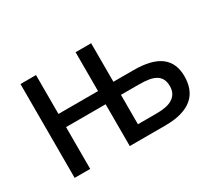

<svg xmlns="http://www.w3.org/2000/svg" viewBox="-104 -743 1069 950"><g transform="rotate(-30 431.0 -268.0)"><path d="M173.8 -536.1V-314H399.9V-536.1H488.8V-315.9H604Q707.5 -315.9 757.3 -277.8Q807.1 -239.7 807.1 -164.1Q807.1 -126.5 795.7 -96.2Q784.2 -65.9 759.5 -44.4Q734.9 -22.9 696 -11.5Q657.2 0 602.1 0H399.9V-238.8H173.8V0H85V-536.1ZM720.2 -157.2Q720.2 -181.2 712.2 -197.3Q704.1 -213.4 688.2 -223.1Q672.4 -232.9 648.7 -237.1Q625 -241.2 594.2 -241.2H488.8V-73.2H596.2Q623 -73.2 645.8 -77.4Q668.5 -81.5 685.1 -91.6Q701.7 -101.6 710.9 -117.7Q720.2 -133.8 720.2 -157.2Z"/></g></svg>

Font: Droid Sans
Style: Regular
Weight: 400
Foundry: Ascender Corporation
Version: Version 1.00 build 114